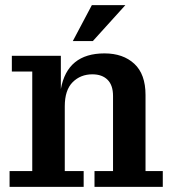

<svg xmlns="http://www.w3.org/2000/svg" viewBox="-20 -724 670 744"><path d="M262.2 -564.9 335.9 -704.1H465.8L339.8 -564.9ZM17.1 0V-61H105V-446.8H25.9V-507.8H215.8V-378.9Q240.7 -517.1 384.8 -517.1Q457 -517.1 500.5 -476.8Q543.9 -436.5 543.9 -356V-61H610.8V0H346.2V-61H418V-352.1Q418 -394 396.7 -415Q375.5 -436 337.9 -436Q292 -436 261.5 -405.5Q231 -375 231 -312V-61H304.2V0Z"/></svg>

Font: Montagu Slab 144pt Medium
Style: Regular
Weight: 500
Designer: Florian Karsten
Foundry: Florian Karsten
Version: Version 1.000